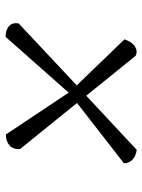

<svg xmlns="http://www.w3.org/2000/svg" viewBox="69 -693 510 688"><g transform="rotate(-90 324.0 -349.0)"><path d="M336 -358 536 -584Q559 -584 573.5 -572.5Q588 -561 584 -537L362 -329L527 -158Q518 -131 501.5 -120.5Q485 -110 468 -118L325 -295L131 -114Q85 -121 83 -160L299 -328L134 -532Q132 -557 147 -570Q162 -583 186 -583Z"/></g></svg>

Font: Tillana
Style: Regular
Weight: 400
Designer: Lipi Raval (Devanagari, Latin), Jonny Pinhorn (Latin)
Foundry: Indian Type Foundry
Version: Version 2.002;PS 1.0;hotconv 1.0.79;makeotf.lib2.5.61930; tt